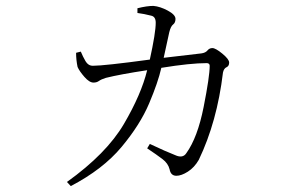

<svg xmlns="http://www.w3.org/2000/svg" viewBox="-20 -572 1040 651"><path d="M479 -69 488 -84Q543 -58 574 -46Q600 -34 612 -53Q650 -106 670.5 -209.5Q691 -313 691 -349Q691 -357 682 -358Q625 -358 527 -342Q516 -293 485.5 -221Q455 -149 392 -73.5Q329 2 220 59L207 45Q341 -51 400 -151.5Q459 -252 479 -334Q387 -320 339 -308Q323 -303 315.5 -297.5Q308 -292 297 -292Q283 -292 266 -311.5Q249 -331 243 -345Q238 -369 238 -393L254 -397Q261 -380 270 -364.5Q279 -349 295 -349Q333 -349 488 -370Q508 -461 508 -495Q508 -516 492 -519Q469 -525 446 -528V-544Q478 -552 500 -552Q523 -550 549 -536Q575 -522 575 -508Q575 -495 567 -489Q559 -483 554 -463L535 -376L663 -391Q677 -393 683.5 -401Q690 -409 700 -409Q711 -409 734 -390Q757 -371 757 -360Q757 -348 748 -344Q739 -340 736 -326Q716 -159 654 -30Q639 -4 617 10Q595 24 578 24Q559 24 555 2Q550 -18 531 -32.5Q512 -47 479 -69Z"/></svg>

Font: Minh Nguyen ExtraLight
Style: Regular
Weight: 250
Designer: Ryoko NISHIZUKA 西塚涼子 (kana & ideographs); Frank Grießhammer (Latin, Greek & Cyrillic); Wenlong ZHANG 张文龙 (bopomofo); San
Foundry: Adobe
Version: Version 1.100;July 7, 2023;FontCreator 14.0.0.2814 64-bit